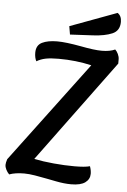

<svg xmlns="http://www.w3.org/2000/svg" viewBox="-91 -883 628 948"><g transform="rotate(5 222.5 -409.5)"><path d="M183 -590Q143 -590 118.5 -585Q94 -580 74 -568Q65 -585 65 -610Q65 -647 93.5 -661Q122 -675 169 -675Q211 -675 287 -661Q354 -648 391 -648Q431 -648 457 -660Q465 -653 471.5 -639.5Q478 -626 478 -613V-592L106 -87Q149 -78 203.5 -73Q258 -68 306 -68Q359 -68 383 -75Q390 -55 390 -38Q390 -11 367.5 5.5Q345 22 298 22Q263 22 223 14Q183 6 177 5Q147 -1 116.5 -6Q86 -11 63 -11Q19 -11 -11 0Q-20 -9 -26.5 -21.5Q-33 -34 -33 -46Q-33 -56 -27 -74L346 -572Q269 -590 183 -590ZM473 -798Q473 -754 436.5 -738.5Q400 -723 342 -720L228 -714L221 -755L453 -841Q473 -828 473 -798Z"/></g></svg>

Font: Sansita Light Italic
Style: Regular
Weight: 300
Italic angle: -11°
Designer: Pablo Cosgaya
Foundry: Omnibus-Type
Version: Version 1.006